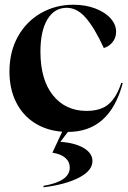

<svg xmlns="http://www.w3.org/2000/svg" viewBox="-20 -543 541 812"><path d="M236 56V57Q297 61 334 83Q371 105 371 138Q371 179 313.5 208.5Q256 238 164 249V243Q275 224 275 166Q275 141 256 124.5Q237 108 202 103V102L243 14Q177 9 126.5 -23Q76 -55 48 -111Q20 -167 20 -240Q20 -324 55.5 -388Q91 -452 153 -487.5Q215 -523 290 -523Q342 -523 383.5 -507Q425 -491 448 -465Q471 -439 471 -409Q471 -382 455 -363.5Q439 -345 419 -340Q380 -425 343 -467.5Q306 -510 262 -510Q210 -510 180.5 -461Q151 -412 151 -325Q151 -206 204 -140Q257 -74 346 -74Q407 -74 440.5 -103.5Q474 -133 493 -193L499 -191Q444 15 267 15Z"/></svg>

Font: Nyght Serif Medium
Style: Regular
Weight: 500
Designer: Maksym Kobuzan
Version: Version 0.410